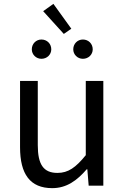

<svg xmlns="http://www.w3.org/2000/svg" viewBox="-20 -963 647 996"><path d="M251 13C325 13 379 -26 430 -85H433L440 0H516V-543H425V-158C373 -94 334 -66 278 -66C206 -66 176 -109 176 -210V-543H84V-199C84 -60 136 13 251 13ZM195 -658C224 -658 246 -680 246 -707C246 -736 224 -758 195 -758C167 -758 145 -736 145 -707C145 -680 167 -658 195 -658ZM311 -787 350 -814 257 -943 204 -905ZM410 -658C439 -658 461 -680 461 -707C461 -736 439 -758 410 -758C382 -758 360 -736 360 -707C360 -680 382 -658 410 -658Z"/></svg>

Font: Noto Sans KR
Style: Regular
Weight: 400
Designer: Ryoko NISHIZUKA 西塚涼子 (kana, bopomofo & ideographs); Paul D. Hunt (Latin, Greek & Cyrillic); Sandoll Communications 산돌커뮤니
Foundry: Adobe
Version: Version 2.004;hotconv 1.0.118;makeotfexe 2.5.65603